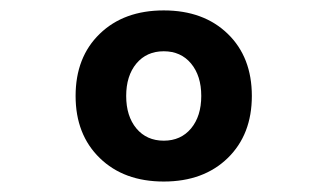

<svg xmlns="http://www.w3.org/2000/svg" viewBox="-20 -723 626 367"><path d="M293 -376Q216.8 -376 170.7 -420.9Q124.5 -465.8 124.5 -539.6Q124.5 -613.8 170.7 -658.4Q216.8 -703.1 293 -703.1Q369.1 -703.1 415.3 -658.4Q461.4 -613.8 461.4 -539.6Q461.4 -465.8 415.3 -420.9Q369.1 -376 293 -376ZM293 -454.1Q325.7 -454.1 345.2 -477.5Q364.7 -501 364.7 -539.6Q364.7 -578.1 345.2 -601.6Q325.7 -625 293 -625Q260.3 -625 240.7 -601.6Q221.2 -578.1 221.2 -539.6Q221.2 -501 240.7 -477.5Q260.3 -454.1 293 -454.1Z"/></svg>

Font: Caskaydia Cove Medium
Style: Regular
Weight: 500
Monospace: yes
Designer: Aaron Bell
Foundry: Saja Typeworks
Version: Version 4.300; ttfautohint (v1.8.3)